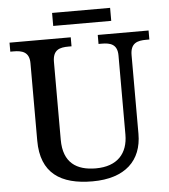

<svg xmlns="http://www.w3.org/2000/svg" viewBox="-57 -895 840 956"><g transform="rotate(-5 362.5 -416.5)"><path d="M239 -778H529V-843H239ZM367 10C531 10 615 -73 615 -206V-599C615 -660 651 -669 694 -669H710V-714H456V-669H472C514 -669 550 -660 550 -603V-208C550 -114 497 -53 389 -53C293 -53 227 -95 227 -210V-599C227 -660 262 -669 306 -669H321V-714H15V-669H31C73 -669 110 -660 110 -603V-216C110 -53 208 10 367 10Z"/></g></svg>

Font: Noto Serif Georgian Medium
Style: Regular
Weight: 500
Designer: Monotype Design Team, Akaki Razmadze
Foundry: Google LLC
Version: Version 2.003